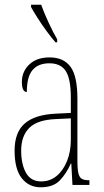

<svg xmlns="http://www.w3.org/2000/svg" viewBox="-20 -786 440 816"><path d="M153 10Q103 10 72.5 -28.5Q42 -67 42 -146Q42 -224 85.5 -261.5Q129 -299 218 -303L281 -306V-371Q281 -451 259.5 -484Q238 -517 190 -517Q143 -517 118.5 -488.5Q94 -460 94 -395Q73 -395 73 -438Q73 -482 104.5 -512Q136 -542 191 -542Q250 -542 279.5 -502.5Q309 -463 309 -366V-103Q309 -66 313.5 -48.5Q318 -31 328.5 -25.5Q339 -20 358 -20H360V0H288L283 -91H281Q262 -48 234 -19Q206 10 153 10ZM155 -15Q193 -15 221 -38.5Q249 -62 265 -102Q281 -142 281 -191V-283L219 -280Q139 -277 104.5 -242.5Q70 -208 70 -146Q70 -88 90.5 -51.5Q111 -15 155 -15ZM216 -606Q200 -624 179 -652.5Q158 -681 139.5 -710Q121 -739 112 -756V-766H155Q167 -732 186.5 -690Q206 -648 223 -619V-606Z"/></svg>

Font: Noto Serif Ethiopic ExtraCondensed Thin
Style: Regular
Weight: 100
Width: 2
Designer: Monotype Design Team
Foundry: Monotype Imaging Inc.
Version: Version 2.102; ttfautohint (v1.8.4.7-5d5b)